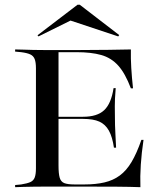

<svg xmlns="http://www.w3.org/2000/svg" viewBox="-20 -776 680 796"><path d="M166.1 -2.4Q141.1 -2.4 118.5 -2Q96 -1.6 77 -1.2Q58.1 -0.8 42.7 0V-8.9L67.7 -11.3Q92.7 -15.3 105.6 -21Q118.5 -26.6 123.8 -39.9Q129 -53.2 129 -78.2V-492.7Q129 -517.7 123.8 -531Q118.5 -544.4 105.6 -550.4Q92.7 -556.5 67.7 -559.7L42.7 -562.1V-571Q58.1 -571 77 -570.2Q96 -569.4 118.5 -569Q141.1 -568.5 166.1 -568.5H176.6H304Q377.4 -568.5 429.8 -569.4Q482.3 -570.2 522.6 -571Q521.8 -534.7 524.2 -494.4Q526.6 -454 531.5 -409.7H522.6Q499.2 -471.8 470.2 -504Q441.1 -536.3 399.6 -548Q358.1 -559.7 296.8 -559.7H222.6V-89.5Q222.6 -56.5 227.4 -39.5Q232.3 -22.6 246.4 -16.9Q260.5 -11.3 289.5 -11.3H329.8Q377.4 -11.3 413.3 -19.8Q449.2 -28.2 476.6 -48.4Q504 -68.5 525.4 -104.4Q546.8 -140.3 566.1 -196H575Q566.9 -141.9 563.7 -93.1Q560.5 -44.4 562.1 0Q519.4 -1.6 464.9 -2Q410.5 -2.4 333.9 -2.4H176.6ZM192.7 -283.1V-291.9H423.4V-283.1ZM452.4 -163.7Q446 -208.1 431.5 -234.3Q416.9 -260.5 391.9 -271.8Q366.9 -283.1 324.2 -283.1V-291.9Q383.1 -291.9 412.1 -319.4Q441.1 -346.8 450.8 -410.5H459.7Q455.6 -361.3 456 -335.5Q456.5 -309.7 456.5 -287.1Q456.5 -272.6 456.9 -256.9Q457.3 -241.1 458.5 -219.4Q459.7 -197.6 461.3 -163.7ZM139.5 -625 135.5 -629.8 301.6 -756.5H310.5L474.2 -630.6L470.2 -625L254 -696.8L299.2 -704Z"/></svg>

Font: Playfair 144pt SemiExpanded Medium
Style: Regular
Weight: 500
Width: 6
Designer: Claus Eggers Sørensen
Foundry: Claus Eggers Sørensen
Version: Version 2.203